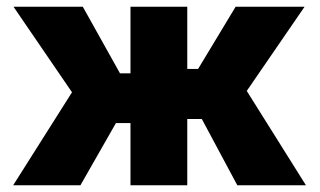

<svg xmlns="http://www.w3.org/2000/svg" viewBox="-20 -548 946 568"><path d="M19 0H218L323 -184H366V0H534V-196H577L682 0H885L710 -279L881 -528H677L566 -344H534V-528H366V-331H335L225 -528H20L193 -275Z"/></svg>

Font: Asimov Pro
Style: Ult
Weight: 900
Designer: Google
Version: Version 2.000980; 2014